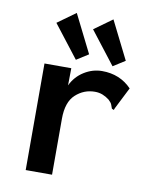

<svg xmlns="http://www.w3.org/2000/svg" viewBox="-80 -764 661 825"><g transform="rotate(10 250.0 -351.5)"><path d="M89 -465H206L205 -390Q224 -430 261 -453Q298 -476 339 -476Q417 -476 468 -423L420 -328L417 -320L408 -324Q405 -332 402 -340.5Q399 -349 387 -360Q373 -371 357.5 -377Q342 -383 324 -383Q276 -383 240 -350Q204 -317 204 -244V0H89ZM219 -504 109 -646 188 -703 271 -537ZM379 -504 269 -646 348 -703 431 -537Z"/></g></svg>

Font: Ligconsolata
Style: Bold
Weight: 700
Monospace: yes
Designer: Raph Levien, Cyreal, Brenton Simpson
Foundry: Raph Levien, Cyreal, Google
Version: Version 3.001; ttfautohint (v1.8.2.53-6de2)